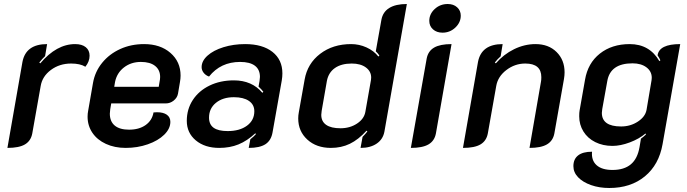

<svg xmlns="http://www.w3.org/2000/svg" viewBox="-20 -729 3430 958"><path d="M183 -300 141 -63Q134 -26 104.5 -8.5Q75 9 17 9L92 -420Q109 -509 215 -509L205 -449Q192 -437 176 -417L181 -413Q262 -509 355 -509Q389 -509 408 -493.5Q427 -478 427 -451Q427 -422 406 -396Q380 -412 335 -412Q277 -412 234 -380Q191 -348 183 -300Z M417 -147Q417 -162 420 -177L444 -315Q454 -372 490 -416Q526 -460 580 -484.5Q634 -509 699 -509Q780 -509 830.5 -465Q881 -421 881 -352Q881 -337 878 -320L868 -261Q864 -241 846.5 -227Q829 -213 807 -213H535L530 -184Q528 -168 528 -162Q528 -123 552.5 -102.5Q577 -82 624 -82Q674 -82 706.5 -105Q739 -128 746 -168Q752 -169 763 -169Q795 -169 812.5 -156.5Q830 -144 830 -121Q830 -87 799.5 -57Q769 -27 717.5 -9Q666 9 607 9Q552 9 508.5 -11Q465 -31 441 -66.5Q417 -102 417 -147ZM772 -296 776 -320Q779 -334 779 -345Q779 -380 754 -400Q729 -420 683 -420Q634 -420 598.5 -392.5Q563 -365 554 -320L550 -296Z M912 -126Q912 -184 942 -230Q972 -276 1025.5 -302Q1079 -328 1147 -328Q1237 -328 1289 -266L1294 -271Q1286 -282 1270 -297L1275 -325Q1277 -339 1277 -345Q1277 -382 1252 -401Q1227 -420 1178 -420Q1081 -420 1023 -347Q1006 -353 996 -366Q986 -379 986 -394Q986 -425 1015.5 -451.5Q1045 -478 1095 -493.5Q1145 -509 1203 -509Q1290 -509 1339.5 -470Q1389 -431 1389 -363Q1389 -346 1386 -328L1340 -69Q1333 -28 1304.5 -9.5Q1276 9 1221 9L1229 -34Q1250 -51 1257 -60L1254 -64Q1213 -26 1170 -8.5Q1127 9 1074 9Q1002 9 957 -28.5Q912 -66 912 -126ZM1249 -174Q1249 -207 1222 -225.5Q1195 -244 1147 -244Q1092 -244 1057.5 -216Q1023 -188 1023 -142Q1023 -108 1046 -91.5Q1069 -75 1116 -75Q1176 -75 1212.5 -102Q1249 -129 1249 -174Z M1468 -138Q1468 -153 1471 -169L1500 -332Q1514 -412 1577.5 -460.5Q1641 -509 1732 -509Q1772 -509 1808.5 -492.5Q1845 -476 1868 -447L1873 -452Q1864 -465 1855 -473L1883 -630Q1890 -669 1922 -689Q1954 -709 2010 -709L1898 -72Q1891 -34 1859.5 -12.5Q1828 9 1779 9L1789 -46Q1802 -59 1813 -73L1809 -77Q1768 -32 1725.5 -11.5Q1683 9 1631 9Q1559 9 1513.5 -32.5Q1468 -74 1468 -138ZM1803 -171 1831 -330Q1832 -334 1832 -342Q1832 -373 1805.5 -392.5Q1779 -412 1735 -412Q1683 -412 1651 -389.5Q1619 -367 1611 -325L1585 -176Q1583 -162 1583 -156Q1583 -123 1607.5 -106Q1632 -89 1679 -89Q1726 -89 1761.5 -112.5Q1797 -136 1803 -171Z M2122 -625Q2122 -659 2149 -684Q2176 -709 2214 -709Q2243 -709 2261 -692.5Q2279 -676 2279 -651Q2279 -617 2252 -591.5Q2225 -566 2188 -566Q2159 -566 2140.5 -582.5Q2122 -599 2122 -625ZM2109 -437Q2116 -474 2146 -491.5Q2176 -509 2233 -509L2155 -63Q2148 -26 2118 -8.5Q2088 9 2030 9Z M2365 -420Q2382 -509 2488 -509L2478 -448Q2462 -434 2449 -417L2454 -413Q2493 -458 2545 -483.5Q2597 -509 2652 -509Q2717 -509 2757 -469.5Q2797 -430 2797 -368Q2797 -353 2794 -335L2746 -63Q2739 -26 2709 -8.5Q2679 9 2622 9L2679 -320Q2681 -329 2681 -344Q2681 -412 2601 -412Q2549 -412 2506.5 -379.5Q2464 -347 2456 -300L2414 -63Q2407 -26 2377.5 -8.5Q2348 9 2290 9Z M2841 100Q2841 65 2864.5 46.5Q2888 28 2934 28Q2930 71 2956.5 95Q2983 119 3036 119Q3094 119 3127.5 91Q3161 63 3171 5L3178 -37Q3194 -49 3203 -58L3201 -63Q3169 -36 3122.5 -18.5Q3076 -1 3036 -1Q2988 -1 2950 -20Q2912 -39 2891 -73Q2870 -107 2870 -149Q2870 -168 2872 -178L2899 -331Q2913 -414 2973 -461.5Q3033 -509 3122 -509Q3221 -509 3270 -424L3275 -428Q3271 -438 3261 -453Q3269 -509 3374 -509L3286 -10Q3268 93 3197.5 151Q3127 209 3020 209Q2970 209 2929 194.5Q2888 180 2864.5 155.5Q2841 131 2841 100ZM3206 -181 3231 -329Q3232 -333 3232 -341Q3232 -373 3205.5 -393Q3179 -413 3136 -413Q3025 -413 3010 -324L2985 -185Q2983 -171 2983 -166Q2983 -98 3079 -98Q3126 -98 3163 -122.5Q3200 -147 3206 -181Z"/></svg>

Font: K2D SemiBold
Style: Italic
Weight: 600
Italic angle: -10°
Designer: Katatrad Aksorn Co.,Ltd.
Foundry: Cadson Demak Co.,Ltd.
Version: Version 1.000; ttfautohint (v1.6)